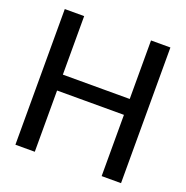

<svg xmlns="http://www.w3.org/2000/svg" viewBox="-126 -816 901 931"><g transform="rotate(20 324.5 -350.0)"><path d="M497 0V-700H597V0ZM52 0V-700H152V0ZM135 -316V-398H518V-316Z"/></g></svg>

Font: DM Sans 36pt Medium
Style: Regular
Weight: 500
Designer: Colophon Foundry, Jonny Pinhorn
Foundry: Colophon Foundry
Version: Version 4.004;gftools[0.9.30]